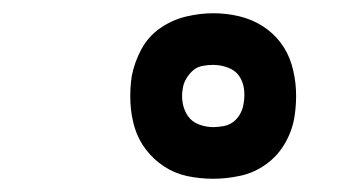

<svg xmlns="http://www.w3.org/2000/svg" viewBox="-20 -800 540 290"><path d="M302 -530Q282 -530 263 -534Q244 -538 228 -548.5Q212 -559 200.5 -574Q189 -589 183.5 -607Q178 -625 177 -645Q176 -665 179 -685Q183 -706 193.5 -725.5Q204 -745 222 -757.5Q240 -770 261 -775Q282 -780 302 -780Q322 -780 341 -775.5Q360 -771 376 -761Q392 -751 403.5 -736Q415 -721 420.5 -702.5Q426 -684 427 -664.5Q428 -645 425 -625Q422 -604 411 -584.5Q400 -565 382 -552Q364 -539 343 -534.5Q322 -530 302 -530ZM302 -608Q309 -608 317.5 -609.5Q326 -611 332.5 -616Q339 -621 343 -628.5Q347 -636 348 -644Q350 -655 348.5 -666Q347 -677 341 -685.5Q335 -694 324 -698Q313 -702 302 -702Q294 -702 286 -700.5Q278 -699 272 -694Q266 -689 261.5 -681.5Q257 -674 256 -666Q254 -655 256 -644Q258 -633 264 -624.5Q270 -616 280.5 -612Q291 -608 302 -608Z"/></svg>

Font: Iosevka Curly
Style: Bold Italic
Weight: 700
Italic angle: -9°
Monospace: yes
Designer: Belleve Invis
Foundry: Belleve Invis
Version: Version 22.1.2; ttfautohint (v1.8.4)